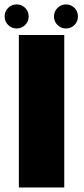

<svg xmlns="http://www.w3.org/2000/svg" viewBox="-22 -830 373 850"><path d="M61.5 0H262.5V-675H61.5ZM52 -704Q74 -704 89.5 -719.5Q105 -735 105 -757Q105 -779.5 89.5 -795Q74 -810.5 52 -810.5Q29.5 -810.5 14 -795Q-1.5 -779.5 -1.5 -757Q-1.5 -735 14 -719.5Q29.5 -704 52 -704ZM270 -704Q292.5 -704 307.8 -719.5Q323 -735 323 -757Q323 -779.5 307.8 -795Q292.5 -810.5 270 -810.5Q248.5 -810.5 232.8 -795Q217 -779.5 217 -757Q217 -735 232.5 -719.5Q248 -704 270 -704Z"/></svg>

Font: Anybody Thin ExtraBold
Style: Regular
Weight: 800
Version: Version 1.113;gftools[0.9.25]